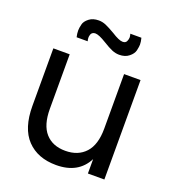

<svg xmlns="http://www.w3.org/2000/svg" viewBox="-139 -859 881 980"><g transform="rotate(20 301.5 -368.5)"><path d="M386.2 -624Q366.7 -624 346.9 -632.3Q327.1 -640.6 296.4 -659.7Q255.4 -685.1 235.8 -685.1Q227.1 -685.1 220.9 -680.9Q214.8 -676.8 212.6 -670.2Q210.4 -663.6 210 -659.9Q209.5 -656.2 209.5 -652.8Q209.5 -643.6 212.4 -633.8H152.3Q147.9 -652.8 147.9 -668.9Q147.9 -683.1 152.8 -702.6Q156.7 -721.2 178.2 -737.8Q198.2 -753.4 230 -753.4Q249.5 -753.4 268.6 -745.4Q287.6 -737.3 320.3 -718.3Q360.8 -692.4 380.4 -692.4Q396.5 -692.4 401.9 -704.1Q407.2 -715.8 407.2 -725.1Q407.2 -732.4 403.8 -744.6H463.9Q469.2 -724.6 469.2 -709Q469.2 -698.2 464.4 -676.3Q459.5 -656.7 439 -640.6Q418.9 -624 386.2 -624ZM148.9 -540V-243.7Q148.9 -156.2 187.5 -112.8Q226.1 -69.3 295.4 -69.3Q364.7 -69.3 404.5 -112.8Q444.3 -156.2 444.3 -243.7V-540H533.7V0H444.3V-78.1Q396.5 15.1 276.4 15.1Q175.8 15.1 117.9 -45.7Q60.1 -106.4 60.1 -228V-540Z"/></g></svg>

Font: Vela Sans Med
Style: Regular
Weight: 500
Designer: Principal design: Mikhail Sharanda - project Manrope.
Design modification: Ravid Balaliev
Foundry: Mikhail Sharanda
Version: Version 1.001